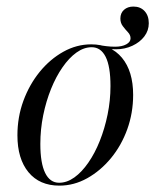

<svg xmlns="http://www.w3.org/2000/svg" viewBox="-20 -563 480 594"><path d="M338.7 -410.5Q323.4 -410.5 310.5 -412.1Q297.6 -413.7 281.5 -416.9L278.2 -425Q295.2 -421.8 308.5 -420.2Q321.8 -418.5 336.3 -418.5Q357.3 -418.5 370.6 -425.8Q383.9 -433.1 383.9 -444.4Q383.9 -454.8 375.8 -463.3Q367.7 -471.8 360.1 -481.9Q352.4 -491.9 352.4 -505.6Q352.4 -522.6 363.7 -532.7Q375 -542.7 392.7 -542.7Q414.5 -542.7 427.4 -528.6Q440.3 -514.5 440.3 -491.1Q440.3 -468.5 426.6 -450.4Q412.9 -432.3 389.5 -421.4Q366.1 -410.5 338.7 -410.5ZM163.7 11.3Q102.4 11.3 68.1 -30.2Q33.9 -71.8 33.9 -144.4Q33.9 -200.8 52.4 -251.2Q71 -301.6 102.8 -340.7Q134.7 -379.8 175.8 -402.8Q216.9 -425.8 262.1 -425.8Q322.6 -425.8 357.3 -384.3Q391.9 -342.7 391.9 -269.4Q391.9 -213.7 373.8 -163.3Q355.6 -112.9 323.4 -73.8Q291.1 -34.7 250 -11.7Q208.9 11.3 163.7 11.3ZM162.9 2.4Q187.1 2.4 210.1 -14.1Q233.1 -30.6 253.2 -59.7Q273.4 -88.7 288.7 -127Q304 -165.3 312.9 -208.9Q321.8 -252.4 321.8 -296.8Q321.8 -357.3 306.9 -387.1Q291.9 -416.9 263.7 -416.9Q239.5 -416.9 216.5 -400.4Q193.5 -383.9 173.4 -354.8Q153.2 -325.8 137.9 -287.9Q122.6 -250 113.7 -206.5Q104.8 -162.9 104.8 -117.7Q104.8 -58.1 119.8 -27.8Q134.7 2.4 162.9 2.4Z"/></svg>

Font: Playfair 144pt Light
Style: Italic
Weight: 300
Italic angle: -15.6°
Designer: Claus Eggers Sørensen
Foundry: Claus Eggers Sørensen
Version: Version 2.001;gftools[0.9.30]